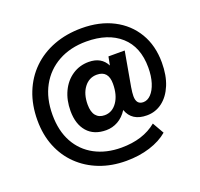

<svg xmlns="http://www.w3.org/2000/svg" viewBox="-147 -880 1257 1209"><g transform="rotate(-20 481.0 -275.0)"><path d="M500 166Q403 166 322.5 135Q242 104 183 47Q124 -10 92 -89Q60 -168 60 -265Q60 -367 93 -450Q126 -533 187 -592.5Q248 -652 332.5 -684Q417 -716 519 -716Q639 -716 729.5 -669.5Q820 -623 870.5 -538.5Q921 -454 921 -340Q921 -254 895 -191Q869 -128 823.5 -93.5Q778 -59 720 -59Q619 -59 590 -142Q563 -100 526 -79.5Q489 -59 447 -59Q365 -59 320.5 -110Q276 -161 276 -249Q276 -322 303 -379Q330 -436 378.5 -468.5Q427 -501 488 -501Q573 -501 607 -434L618 -491H727L686 -260Q680 -223 680 -202Q680 -145 727 -145Q755 -145 778.5 -169.5Q802 -194 816 -238Q830 -282 830 -340Q830 -478 746.5 -552.5Q663 -627 518 -627Q411 -627 330.5 -582.5Q250 -538 205.5 -457Q161 -376 161 -265Q161 -158 203 -81.5Q245 -5 321.5 36Q398 77 500 77Q645 77 736 2L780 79Q732 120 659.5 143Q587 166 500 166ZM470 -151Q521 -151 553.5 -197.5Q586 -244 586 -320Q586 -408 509 -408Q457 -408 424 -364.5Q391 -321 391 -250Q391 -201 411.5 -176Q432 -151 470 -151Z"/></g></svg>

Font: Winston
Style: Bold Italic
Weight: 700
Italic angle: -9°
Designer: Original fonts by Vernon Adams / Changes by Cristiano Sobral
Foundry: Original fonts by Vernon Adams / Changes by Cristiano Sobral
Version: Version 2.503;July 17, 2020;FontCreator 13.0.0.2655 64-bit